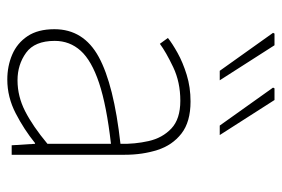

<svg xmlns="http://www.w3.org/2000/svg" viewBox="-143 -617 772 526"><g transform="rotate(90 243.0 -354.0)"><path d="M198 12Q161 12 129.5 -1.5Q98 -15 79 -43.5Q60 -72 60 -117Q60 -197 136 -238.5Q212 -280 374 -298Q375 -337 366.5 -375Q358 -413 332 -437.5Q306 -462 256 -462Q205 -462 164 -442.5Q123 -423 100 -406L84 -428Q99 -440 125 -454.5Q151 -469 185 -479.5Q219 -490 258 -490Q314 -490 346 -465Q378 -440 391 -399Q404 -358 404 -310V0H378L374 -64H372Q335 -34 290.5 -11Q246 12 198 12ZM200 -16Q244 -16 285 -37Q326 -58 374 -98V-272Q269 -260 207.5 -239.5Q146 -219 119 -189Q92 -159 92 -118Q92 -63 124.5 -39.5Q157 -16 200 -16ZM174 -570 70 -716 72 -720H104L200 -570ZM324 -570 220 -716 222 -720H254L350 -570Z"/></g></svg>

Font: Source Sans 3 ExtraLight ExtraLight
Style: Regular
Weight: 250
Version: Version 3.052;hotconv 1.1.0;makeotfexe 2.6.0